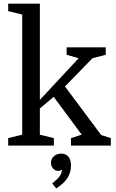

<svg xmlns="http://www.w3.org/2000/svg" viewBox="-20 -800 636 1055"><path d="M370 0H589V-41L536 -58L337 -325L488 -480L561 -499V-540H346V-499L412 -480L199 -251V-780H25V-739L102 -720V-60L25 -41V0H276V-41L199 -60V-204L275 -268L429 -60L370 -41ZM316 44C284 44 260 66 260 94C260 119 278 139 299 139C308 139 314 137 317 133L320 135C319 158 306 177 267 208L289 235C345 200 370 161 370 109C370 68 351 44 316 44Z"/></svg>

Font: Domine
Style: Regular
Weight: 400
Designer: Pablo Impallari, Rodrigo Fuenzalida, Brenda Gallo
Foundry: Pablo Impallari, Rodrigo Fuenzalida, Brenda Gallo
Version: Version 2.000